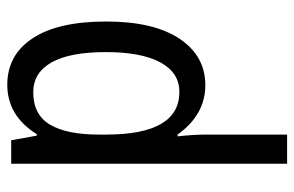

<svg xmlns="http://www.w3.org/2000/svg" viewBox="-164 -424 827 540"><g transform="rotate(-90 250.0 -153.5)"><path d="M60 -536H126L139 -464H143Q195 -547 282 -547Q366 -547 413 -475.5Q460 -404 460 -269Q460 -135 411.5 -62.5Q363 10 281 10Q198 10 142 -68H137Q142 -23 142 11V240H60ZM374 -270Q374 -371 345 -422.5Q316 -474 261 -474Q198 -474 170 -427Q142 -380 142 -289V-269Q142 -63 262 -63Q316 -63 345 -116.5Q374 -170 374 -270Z"/></g></svg>

Font: Noto Sans Mono UI Cond
Style: Regular
Weight: 400
Width: 3
Monospace: yes
Designer: Monotype Design team
Foundry: Monotype Imaging Inc.
Version: Version 1.000